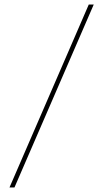

<svg xmlns="http://www.w3.org/2000/svg" viewBox="-20 -790 457 850"><path d="M373 -770H395L44 40H22Z"/></svg>

Font: Enso Thin
Style: Regular
Weight: 100
Designer: Coji Morishita
Foundry: UNDERFOREST DESIGN
Version: Version 1.000